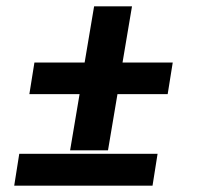

<svg xmlns="http://www.w3.org/2000/svg" viewBox="-20 -588 640 608"><path d="M322 -112H202L232 -290H73L89 -390H248L278 -568H398L368 -390H527L511 -290H352ZM463 0H25L41 -101H479Z"/></svg>

Font: Iosevka Custom Oblique
Style: Bold
Weight: 700
Italic angle: -9°
Monospace: yes
Designer: Belleve Invis
Foundry: Belleve Invis
Version: Version 30.1.2; ttfautohint (v1.8.4)